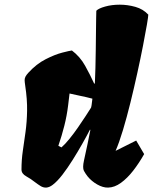

<svg xmlns="http://www.w3.org/2000/svg" viewBox="-20 -808 666 837"><path d="M181.6 9.8Q168.5 10.3 156.7 2.9Q145 -4.4 130.9 -15.1Q115.2 -27.8 94.5 -39.3Q73.7 -50.8 73.7 -68.8Q73.7 -111.3 79.6 -151.1Q85.4 -190.9 91.3 -233.2Q97.2 -275.4 98.1 -324.7Q99.1 -374 89.8 -435.5Q87.4 -451.7 87.4 -458.5Q87.4 -466.3 90.8 -473.4Q94.2 -480.5 103.5 -490.7Q138.7 -529.3 179 -549.8Q219.2 -570.3 251.5 -578.6Q283.7 -586.9 293.5 -587.9Q329.1 -561 351.3 -521Q373.5 -481 390.6 -443.4L393.6 -444.3Q395 -473.1 396 -512Q397 -550.8 397.5 -591.8Q397.9 -632.8 398.4 -669.2Q398.9 -705.6 399.2 -730.5Q399.4 -755.4 399.9 -761.2Q409.7 -771.5 438.5 -779.5Q467.3 -787.6 502.4 -787.6Q536.1 -787.6 570.1 -778.1Q604 -768.6 626.5 -744.1Q626.5 -736.8 620.4 -700.4Q614.3 -664.1 603.5 -609.1Q592.8 -554.2 578.6 -489.7Q564.5 -425.3 548.6 -360.8Q532.7 -296.4 516.1 -241.2Q499.5 -186 483.9 -150.4L573.7 -195.3L608.4 -136.2Q586.4 -97.2 560.8 -64.2Q535.2 -31.2 507.3 -11Q479.5 9.3 451.2 9.8Q428.7 10.3 403.8 -3.9Q378.9 -18.1 361.8 -39.1Q353 -50.3 345.9 -63.2Q338.9 -76.2 346.2 -108.9Q356 -152.3 361.6 -180.2Q367.2 -208 374 -241.7L372.1 -242.7Q358.4 -215.8 338.6 -180.9Q318.8 -146 296.6 -110.6Q274.4 -75.2 252 -46.1Q229.5 -17.1 209.5 -2Q195.3 8.8 181.6 9.8ZM248 -165.5Q263.7 -179.2 282.7 -202.6Q301.8 -226.1 320.3 -252.9Q338.9 -279.8 354 -303Q369.1 -326.2 377 -338.9Q378.4 -345.7 378.7 -346.2Q378.9 -346.7 379.6 -352.1Q380.4 -357.4 382.8 -377.9Q354.5 -385.3 330.3 -390.1Q306.2 -395 283.2 -400.4L276.9 -348.1Q271.5 -303.7 260.5 -260Q249.5 -216.3 234.4 -172.4Z"/></svg>

Font: Fruktur
Style: Italic
Weight: 400
Italic angle: -8°
Designer: Viktoriya Grabowska, Eben Sorkin
Foundry: Viktoriya Grabowska
Version: Version 1.008; ttfautohint (v1.8.4.7-5d5b)